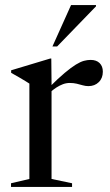

<svg xmlns="http://www.w3.org/2000/svg" viewBox="-20 -738 434 758"><path d="M337.5 -501.5Q360.5 -501.5 373.2 -489Q386 -476.5 386 -455Q386 -429.5 370 -413.8Q354 -398 329 -398Q318 -398 306.8 -401.2Q295.5 -404.5 283 -407.5Q270.5 -410.5 255.5 -410.5Q241.5 -410.5 228.2 -405.5Q215 -400.5 202.2 -392.2Q189.5 -384 177 -372.5L174.5 -393.5Q210 -429 235.8 -450.5Q261.5 -472 279.5 -483Q297.5 -494 311.2 -497.8Q325 -501.5 337.5 -501.5ZM183.5 -411V-31.5L264.5 -14.5V0H23.5V-14.5L96 -31.5V-408Q89.5 -412.5 79.8 -418.2Q70 -424 56.2 -432.2Q42.5 -440.5 24 -450.5V-460.5L178.5 -507H182.5ZM187 -554.5 260.5 -718H359V-713L205.5 -554.5Z"/></svg>

Font: Newsreader 60pt
Style: Regular
Weight: 400
Designer: Hugues Gentile
Foundry: Production Type
Version: Version 1.003